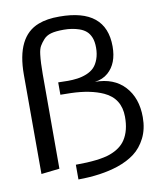

<svg xmlns="http://www.w3.org/2000/svg" viewBox="-91 -843 817 978"><g transform="rotate(-10 318.0 -354.0)"><path d="M373.5 -688.5Q336.9 -701.2 293.7 -701.2Q250.5 -701.2 226.8 -694.3Q203.1 -687.5 188.7 -671.4Q174.3 -655.3 165.8 -640.6Q157.2 -626 153.8 -597.7Q148.9 -556.6 148.9 -497.1V-7.8L54.2 2.9L53.7 -510.7Q53.7 -708 173.8 -753.9Q218.8 -771.5 283.2 -771Q523.9 -771 523.9 -574.2Q523.9 -486.3 472.7 -441.4Q444.8 -417 403.8 -412.1Q502 -412.1 557.4 -352.1Q612.8 -292 612.8 -192.9Q612.8 -131.8 589.4 -85.4Q565.9 -39.1 529.3 -11.7Q493.2 15.6 441.4 33.2Q353.5 62.5 234.9 63V-13.2Q356.4 -13.2 414.1 -34.2Q468.8 -54.2 494.1 -92.8Q524.4 -138.7 523.9 -210.9Q523.4 -305.7 440.4 -343.8Q374 -374 273.4 -377Q250 -377.9 219.2 -377.9V-441.9Q247.6 -440.9 270.5 -440.9Q293.5 -440.9 318.1 -444.1Q342.8 -447.3 366.5 -456.8Q390.1 -466.3 405.5 -481.9Q420.9 -497.6 430.4 -523.9Q439.9 -550.3 439.9 -582.3Q439.9 -614.3 431.4 -635.3Q422.9 -656.2 408.7 -668.7Q394.5 -681.2 373.5 -688.5Z"/></g></svg>

Font: Dhyana
Style: Regular
Weight: 400
Foundry: Vernon Adams
Version: Version 1.002; ttfautohint (v0.8.51-6076)